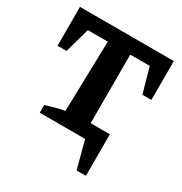

<svg xmlns="http://www.w3.org/2000/svg" viewBox="-191 -798 1069 1125"><g transform="rotate(30 343.0 -235.0)"><path d="M25 -655H660V-392H599L552 -560H420V-96H550V185H487L438 0H131V-52Q162 -62 193 -70.5Q224 -79 256 -84L268 -560H133L86 -392H25Z"/></g></svg>

Font: Piazzolla SC
Style: Bold
Weight: 700
Designer: Juan Pablo del Peral
Foundry: Huerta Tipografica
Version: Version 1.330